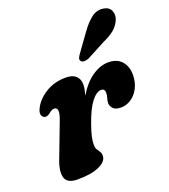

<svg xmlns="http://www.w3.org/2000/svg" viewBox="-137 -837 833 948"><g transform="rotate(-20 279.5 -362.5)"><path d="M61 -332.5Q51.5 -335 46.2 -346Q41 -357 49 -376.5Q67.5 -419 114.5 -449.5Q161.5 -480 224 -480Q258.5 -480 276.5 -463.8Q294.5 -447.5 294.5 -418.5Q294.5 -407 291.8 -392.8Q289 -378.5 284.5 -363Q319.5 -421 362 -450Q404.5 -479 447 -479Q492 -479 516.8 -451.2Q541.5 -423.5 541 -377Q540 -338 524.2 -308.8Q508.5 -279.5 483.8 -263.5Q459 -247.5 431.5 -247.5Q402 -247.5 390 -261Q378 -274.5 378 -288.5Q378 -302 382.2 -314.5Q386.5 -327 386.5 -341Q386.5 -363 367.5 -363Q343 -363 316 -328.5Q289 -294 263.5 -220.5Q250.5 -184.5 245.8 -161.8Q241 -139 241 -119.5Q241 -104 247 -94.8Q253 -85.5 258.8 -77Q264.5 -68.5 264.5 -55.5Q264.5 -25.5 223.2 -6.2Q182 13 108 13Q53 13 43.5 -22.5Q34 -58 58.5 -118L123.5 -289Q149.5 -355.5 117 -355.5Q105.5 -355.5 91 -343Q74 -329 61 -332.5ZM397 -659.5Q424.5 -698 453 -720Q481.5 -742 515.5 -736.5Q545 -732 554.5 -709.2Q564 -686.5 553 -661Q541.5 -634.5 519.5 -616.2Q497.5 -598 458.5 -580.5L361 -529Q349 -524.5 337.8 -524.8Q326.5 -525 321.5 -532Q315.5 -540 320 -549.8Q324.5 -559.5 332.5 -570Z"/></g></svg>

Font: Fraunces 9pt S050
Style: Bold Italic
Weight: 700
Italic angle: -16°
Version: Version 1.000; ttfautohint (v1.8.3)